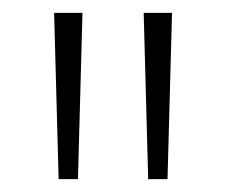

<svg xmlns="http://www.w3.org/2000/svg" viewBox="-20 -734 350 298"><path d="M108 -714H64L71 -456H101ZM247 -714H203L210 -456H240Z"/></svg>

Font: Noto Sans Ethiopic ExtraCondensed ExtraLight
Style: Regular
Weight: 200
Width: 2
Designer: Monotype Design Team
Foundry: Monotype Imaging Inc.
Version: Version 2.102